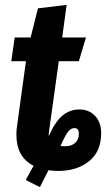

<svg xmlns="http://www.w3.org/2000/svg" viewBox="-20 -683 445 784"><path d="M393 -139Q393 -64 343.5 -24.5Q294 15 218 15Q198 15 178 12L143 81L85 52L117 -6Q47 -42 47 -132Q47 -153 49 -164L86 -433H26L40 -530H105L135 -649L252 -663L234 -530H331L302 -433H220L180 -145Q179 -138 179 -127Q205 -186 235 -211Q265 -236 304 -236Q343 -236 368 -210Q393 -184 393 -139ZM302 -137Q302 -160 284 -160Q270 -160 258 -145Q246 -130 227 -87Q233 -86 248 -86Q272 -86 287 -99.5Q302 -113 302 -137Z"/></svg>

Font: Fira Sans Extra Condensed SemiBold
Style: Italic
Weight: 600
Width: 3
Italic angle: -8°
Designer: Carrois Corporate & Edenspiekermann AG
Foundry: Carrois Corporate GbR & Edenspiekermann AG
Version: Version 4.203